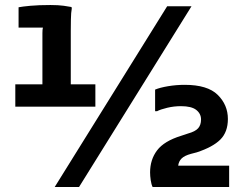

<svg xmlns="http://www.w3.org/2000/svg" viewBox="-20 -745 981 765"><path d="M41 -409H149V-587Q149 -598 149 -613Q149 -628 151 -635H54V-716Q69 -719 101.5 -722Q134 -725 181 -725Q213 -725 234 -722Q255 -719 265 -717L266 -711Q263 -696 262.5 -667.5Q262 -639 262 -622V-409H360V-320H41ZM198 0 646 -720H743L295 0ZM588 0Q583 -10 580.5 -27Q578 -44 578 -58Q578 -109 606 -146Q634 -183 702 -204L729 -213Q758 -221 769.5 -234Q781 -247 781 -269Q781 -292 762 -307Q743 -322 701 -322Q673 -322 646 -315.5Q619 -309 606 -302H598V-388Q617 -396 649.5 -401.5Q682 -407 716 -407Q807 -407 847.5 -367Q888 -327 888 -271Q888 -219 858 -189Q828 -159 764 -138L741 -132Q715 -125 703.5 -113.5Q692 -102 690 -85H893V0Z"/></svg>

Font: Kufam SemiBold
Style: Regular
Weight: 600
Designer: Wael Morcos, Artur Schmal
Foundry: Original Type
Version: Version 1.300; ttfautohint (v1.8.3)